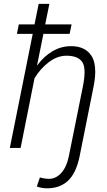

<svg xmlns="http://www.w3.org/2000/svg" viewBox="-20 -782 564 1015"><path d="M228.5 213.5Q200 213.5 174.5 204L191 156Q197.5 158.5 212.5 161Q227.5 163.5 238.5 163.5Q276 163.5 304.2 132Q332.5 100.5 344 43.5L418.5 -326.5Q427 -370 427 -400.5Q427 -436 415 -454Q393 -487 332 -487.5Q283 -487.5 238.2 -453.5Q193.5 -419.5 162.5 -368.5L89 0H32L153 -603H69.5L79.5 -653H162.5L184.5 -761.5H241L219 -653H358.5L348 -603H209.5L176 -437L177 -436.5Q211 -483.5 257 -510.8Q303 -538 356 -538Q430 -538 463.5 -487Q483.5 -456 483.5 -403Q483.5 -369.5 475 -326L401 43.5Q383 132.5 340 173Q297 213.5 228.5 213.5Z"/></svg>

Font: Roberto Sans Light
Style: Italic
Weight: 300
Italic angle: -11°
Designer: Google
Version: Version 1.00;June 11, 2020;FontCreator 12.0.0.2522 64-bit; t